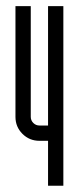

<svg xmlns="http://www.w3.org/2000/svg" viewBox="-20 -591 251 611"><path d="M77.9 -571.4V-219.1Q77.9 -207.8 86 -199.7Q94.1 -191.6 105.4 -191.6H132.9V-571.4H181.6V0H132.9V-142.9H105.4Q73.7 -142.9 51.4 -165.1Q29.2 -187.4 29.2 -219.1V-571.4Z"/></svg>

Font: Marapfhont
Style: Book
Weight: 400
Version: Version 0.15